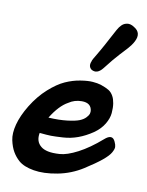

<svg xmlns="http://www.w3.org/2000/svg" viewBox="-113 -555 467 611"><g transform="rotate(10 120.5 -249.0)"><path d="M272.9 -499Q297.9 -483.9 283.2 -455.1Q279.8 -448.2 274.7 -441.4Q269.5 -434.6 265.6 -430.2Q261.7 -425.8 254.2 -417.7Q246.6 -409.7 242.2 -404.8Q226.1 -387.7 199.2 -353Q181.6 -331.1 163.1 -341.8Q150.9 -351.1 158.2 -368.2Q158.2 -370.1 161.6 -376.5Q165 -382.8 171.4 -393.1Q177.7 -403.3 180.2 -408.2Q190.9 -426.8 203.4 -450.7Q215.8 -474.6 219.2 -480Q231 -501.5 245.1 -504.9Q258.3 -509.3 272.9 -499ZM240.2 -130.9Q264.6 -152.8 274.9 -128.9Q279.3 -119.6 279.5 -112.8Q279.8 -106 273.4 -94.5Q267.1 -83 247.8 -67.1Q228.5 -51.3 194.8 -29.8Q157.2 -5.9 113.5 2.4Q69.8 10.7 37.1 5.1Q4.4 -0.5 -12.2 -15.1Q-24.9 -26.4 -33.4 -41Q-42 -55.7 -46.6 -77.1Q-51.3 -98.6 -43.5 -128.4Q-35.6 -158.2 -15.1 -191.9Q6.8 -227.5 34.2 -252Q61.5 -276.4 85.4 -287.1Q109.4 -297.9 133.8 -301.8Q158.2 -305.7 173.6 -304.4Q189 -303.2 200.2 -299.8Q217.3 -293.9 226.8 -288.1Q236.3 -282.2 242.2 -271Q247.1 -262.2 249.3 -248.5Q251.5 -234.9 250 -217.3Q248.5 -199.7 237.1 -180.9Q225.6 -162.1 205.1 -147.9Q182.1 -132.3 158.7 -123.8Q135.3 -115.2 109.9 -113.8Q84.5 -112.3 71.8 -112.5Q59.1 -112.8 35.2 -115.2Q29.8 -86.9 48.8 -71.8Q57.1 -64.9 71.5 -61.8Q85.9 -58.6 109.4 -60.1Q132.8 -61.5 167.5 -79.6Q202.1 -97.7 240.2 -130.9ZM107.9 -225.1Q80.1 -210 54.2 -168Q89.4 -166 115.2 -169.2Q141.1 -172.4 153.8 -177.5Q166.5 -182.6 173.6 -190.4Q180.7 -198.2 181.9 -202.6Q183.1 -207 183.1 -211.9Q180.7 -237.8 149.9 -237.8Q126.5 -237.8 107.9 -225.1Z"/></g></svg>

Font: Florida Vibes
Style: Regular
Weight: 400
Italic angle: -30°
Designer: Turbologo.com
Foundry: Turbologo.com
Version: Version 1.000;hotconv 1.0.109;makeotfexe 2.5.65596